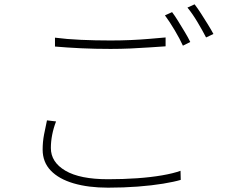

<svg xmlns="http://www.w3.org/2000/svg" viewBox="-20 -845 1040 887"><path d="M234 -671Q287 -664 353.5 -661Q420 -658 491 -658Q539 -658 584 -660Q629 -662 670 -665.5Q711 -669 745 -672V-631Q712 -629 670.5 -626Q629 -623 583 -621Q537 -619 491 -619Q419 -619 355 -622Q291 -625 234 -630ZM239 -284Q227 -253 221 -222Q215 -191 215 -161Q215 -96 282 -56.5Q349 -17 479 -17Q549 -17 613 -21.5Q677 -26 729 -35Q781 -44 814 -56L815 -14Q785 -5 733.5 3.5Q682 12 616.5 17Q551 22 479 22Q388 22 320 2Q252 -18 214.5 -57Q177 -96 177 -154Q177 -190 183.5 -223.5Q190 -257 197 -289ZM775 -789Q788 -772 803 -747.5Q818 -723 833.5 -697.5Q849 -672 859 -651L825 -634Q811 -665 787 -705.5Q763 -746 742 -774ZM879 -825Q893 -807 909 -782Q925 -757 940.5 -732Q956 -707 966 -688L932 -672Q915 -705 892 -743.5Q869 -782 846 -810Z"/></svg>

Font: Noto Sans JP Thin ExtraLight
Style: Regular
Weight: 250
Version: Version 2.004-H2;hotconv 1.0.118;makeotfexe 2.5.65603